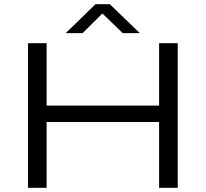

<svg xmlns="http://www.w3.org/2000/svg" viewBox="-20 -891 976 911"><path d="M292 -733.9 433.1 -871.1H501L643.1 -733.9H562L465.8 -827.1L372.1 -733.9ZM112.8 0V-686H201.2V-390.1H734.9V-686H823.2V0H734.9V-312H201.2V0Z"/></svg>

Font: Archivo Expanded Light
Style: Regular
Weight: 300
Width: 7
Designer: Hector Gatti
Foundry: Omnibus-Type
Version: Version 2.001